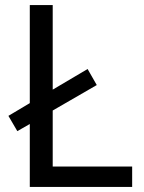

<svg xmlns="http://www.w3.org/2000/svg" viewBox="-20 -734 564 754"><path d="M97 0V-247L48 -219L13 -279L97 -329V-714H187V-382L324 -463L360 -400L187 -300V-80H499V0Z"/></svg>

Font: Noto Sans Balinese
Style: Regular
Weight: 400
Designer: Aditya Bayu, David Williams
Foundry: David Williams
Version: Version 2.003